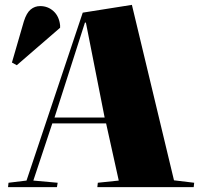

<svg xmlns="http://www.w3.org/2000/svg" viewBox="-20 -769 832 789"><path d="M522 -749 695 -28 778 -18 776 0H380L382 -18L468 -27L416 -262H195L117 -27L217 -18L214 0H13L15 -18L89 -27L320 -717ZM204 -286H410L333 -676H329ZM49 -501 29 -512 78 -681Q89 -716 106 -730Q123 -744 145 -744Q177 -744 200 -723Q223 -702 227 -665V-655Z"/></svg>

Font: Literata 72pt Black
Style: Italic
Weight: 900
Italic angle: -2°
Designer: Latin by Veronika Burian and Jose Scaglione. Greek by Irene Vlachou. Cyrillic by Vera Evstafieva
Foundry: TypeTogether
Version: Version 3.002